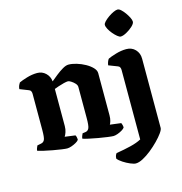

<svg xmlns="http://www.w3.org/2000/svg" viewBox="-133 -871 1127 1190"><g transform="rotate(-15 430.5 -275.5)"><path d="M205 0Q195 0 170 -3.5Q145 -7 115 -12.5Q85 -18 59 -24Q33 -30 21 -34Q21 -42 24.5 -51Q28 -60 31 -66L56 -71Q72 -74 78.5 -88.5Q85 -103 85 -151V-383Q85 -392 81.5 -399.5Q78 -407 69 -410L13 -432Q14 -446 19 -456.5Q24 -467 27 -471Q43 -479 77.5 -489.5Q112 -500 145 -500Q177 -500 199.5 -478.5Q222 -457 225 -425Q243 -440 265 -457.5Q287 -475 308.5 -487.5Q330 -500 346 -500Q369 -500 397.5 -491.5Q426 -483 452 -468.5Q478 -454 494.5 -436.5Q511 -419 511 -401V-131Q511 -110 506.5 -95Q502 -80 498 -74L569 -65Q571 -61 573.5 -52.5Q576 -44 576 -35Q571 -27 557.5 -19Q544 -11 528.5 -5.5Q513 0 502 0Q492 0 465.5 -3.5Q439 -7 407.5 -12.5Q376 -18 349 -24Q322 -30 311 -34Q311 -42 314.5 -51Q318 -60 321 -66L342 -69Q357 -72 363.5 -87.5Q370 -103 370 -151V-350Q370 -362 359.5 -373.5Q349 -385 336 -393Q323 -401 317 -401Q307 -401 289 -396.5Q271 -392 253.5 -386Q236 -380 226 -376V-138Q226 -117 220 -99.5Q214 -82 208 -74L275 -65Q278 -61 280 -52.5Q282 -44 282 -35Q277 -27 263 -19Q249 -11 233 -5.5Q217 0 205 0ZM592 200Q580 200 557.5 190.5Q535 181 513.5 167Q492 153 482 140Q482 128 485.5 119.5Q489 111 493 107Q543 99 586 88.5Q629 78 656 63V-383Q656 -392 652.5 -399.5Q649 -407 640 -410L583 -432Q585 -446 589.5 -456.5Q594 -467 598 -471Q614 -479 649 -489.5Q684 -500 717 -500Q752 -500 774.5 -476.5Q797 -453 797 -417V27Q797 38 782.5 58.5Q768 79 744 103.5Q720 128 692.5 150Q665 172 638.5 186Q612 200 592 200ZM705 -584Q697 -584 684 -594.5Q671 -605 658 -620.5Q645 -636 636.5 -652Q628 -668 628 -679Q628 -688 639.5 -700Q651 -712 668 -724Q685 -736 701.5 -743.5Q718 -751 728 -751Q738 -751 750 -740Q762 -729 773.5 -713Q785 -697 793 -681Q801 -665 801 -654Q801 -642 783.5 -625.5Q766 -609 743 -596.5Q720 -584 705 -584Z"/></g></svg>

Font: Texturina 72pt ExtraBold
Style: Regular
Weight: 800
Designer: Guillermo Torres Carreño
Foundry: Omnibus-Type
Version: Version 1.002; ttfautohint (v1.8.3)